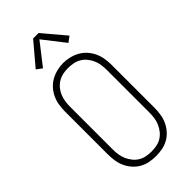

<svg xmlns="http://www.w3.org/2000/svg" viewBox="-300 -1029 1100 1100"><g transform="rotate(-45 250.0 -479.5)"><path d="M250 8Q224 8 198 3Q172 -2 149 -15Q126 -28 108.5 -48Q91 -68 80 -92Q69 -116 65 -142.5Q61 -169 61 -195V-540Q61 -566 65 -592.5Q69 -619 80 -643Q91 -667 108.5 -687Q126 -707 149 -720Q172 -733 198 -739.5Q224 -746 250 -746Q276 -746 302 -739.5Q328 -733 351 -720Q374 -707 391.5 -687Q409 -667 420 -643Q431 -619 435 -592.5Q439 -566 439 -540V-195Q439 -169 435 -142.5Q431 -116 420 -92Q409 -68 391.5 -48Q374 -28 351 -15Q328 -2 302 3Q276 8 250 8ZM250 -29Q271 -29 292 -33Q313 -37 331 -48Q349 -59 362.5 -76Q376 -93 384.5 -112.5Q393 -132 396 -153Q399 -174 399 -195V-540Q399 -561 396 -582.5Q393 -604 384.5 -623.5Q376 -643 362.5 -659.5Q349 -676 330.5 -687Q312 -698 290.5 -702Q269 -706 248 -706Q227 -706 206.5 -701.5Q186 -697 168 -686Q150 -675 136.5 -658.5Q123 -642 115 -622.5Q107 -603 104 -582Q101 -561 101 -540V-195Q101 -174 104 -153Q107 -132 115.5 -112.5Q124 -93 137.5 -76Q151 -59 169 -48Q187 -37 208 -33Q229 -29 250 -29ZM147 -806 113 -831 228 -967H272L387 -831L353 -806L250 -938Z"/></g></svg>

Font: Zed Sans Extralight
Style: Regular
Weight: 200
Designer: Belleve Invis
Foundry: Belleve Invis
Version: Version 1.0.0; ttfautohint (v1.8.4)